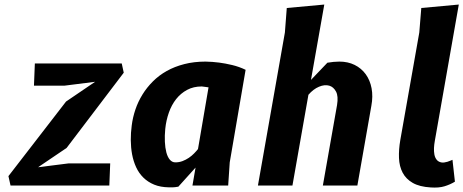

<svg xmlns="http://www.w3.org/2000/svg" viewBox="-20 -836 2087 865"><path d="M290 -100H476.5L472.5 0H27.5L18 -42.5L277.5 -378.5L408.5 -467.5L270 -450H133L137 -550H528.5L537.5 -508.5L280 -169.5L151.5 -82.5Z M919.5 -442.5Q909.5 -444 901 -445Q892.5 -446 889 -446.5Q851.5 -446.5 822.8 -431Q794 -415.5 773.5 -389.5Q753 -363.5 740.8 -328.8Q728.5 -294 724.5 -255Q721.5 -224.5 722.8 -197.2Q724 -170 729.5 -149.2Q735 -128.5 745.2 -116.5Q755.5 -104.5 770 -104.5Q787 -104.5 802.2 -110.2Q817.5 -116 830.8 -125Q844 -134 854.2 -144.5Q864.5 -155 872 -164.5ZM741.5 8Q703 7.5 674.5 -4.2Q646 -16 625.8 -36Q605.5 -56 593.2 -82.8Q581 -109.5 575.2 -140.2Q569.5 -171 569.2 -204.5Q569 -238 573.5 -271Q578 -307 590 -342.5Q602 -378 621.8 -410Q641.5 -442 668.8 -469.2Q696 -496.5 731.2 -516.2Q766.5 -536 810.2 -547.2Q854 -558.5 906 -558.5Q936.5 -558 967.5 -554Q994.5 -550.5 1026 -543Q1057.5 -535.5 1086.5 -521.5L1015 -104.5L1008 0H847L861 -81L783.5 5Q778 6 769 7.2Q760 8.5 741.5 8Z M1297.5 0H1142L1263.5 -689.5L1272 -800L1441 -815.5L1381 -476L1455 -553.5Q1469 -556 1482.8 -557.2Q1496.5 -558.5 1509 -558.5Q1547.5 -558.5 1577.8 -543.5Q1608 -528.5 1627.5 -501.8Q1647 -475 1654 -438.5Q1661 -402 1653 -359L1590 0H1434.5L1498.5 -363Q1505 -402.5 1493.8 -423.5Q1482.5 -444.5 1463.5 -450Q1442.5 -456 1417 -445.2Q1391.5 -434.5 1369.5 -409Z M1869 -689.5 1878 -800 2047 -815.5 1939 -201.5Q1936 -185.5 1935.2 -169.5Q1934.5 -153.5 1937 -140Q1939.5 -126.5 1946.8 -117Q1954 -107.5 1967 -104.5Q1973.5 -103 1981 -104Q1988.5 -105 1995.8 -107.2Q2003 -109.5 2008.8 -112Q2014.5 -114.5 2018.5 -116L2029.5 -17.5Q2008 -4.5 1982.8 3.2Q1957.5 11 1920.5 8.5Q1870 5.5 1839.5 -12Q1809 -29.5 1794 -58Q1779 -86.5 1777.5 -124.2Q1776 -162 1783.5 -205.5Z"/></svg>

Font: B612
Style: Bold Italic
Weight: 700
Italic angle: -10°
Designer: Nicolas Chauveau, Thomas Paillot, Jonathan Favre-Lamarine, Jean-Luc Vinot
Foundry: AIRBUS
Version: Version 1.008